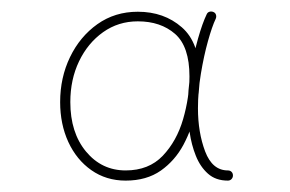

<svg xmlns="http://www.w3.org/2000/svg" viewBox="-20 -741 502 332"><path d="M197.3 -446.3Q155.8 -446.3 128.7 -479Q101.6 -511.7 101.6 -564.5Q101.6 -603.5 116.7 -635Q131.8 -666.5 158.2 -685.3Q184.6 -704.1 218.3 -704.1Q257.8 -704.1 282.7 -682.4Q307.6 -660.6 307.6 -608.9Q307.6 -572.8 296.6 -534.9Q285.6 -497.1 261.5 -471.7Q237.3 -446.3 197.3 -446.3ZM197.3 -428.7Q233.4 -428.7 258.1 -446Q282.7 -463.4 297.4 -491Q312 -518.6 318.6 -549.8Q325.2 -581.1 325.2 -608.9Q325.2 -667 294.4 -693.8Q263.7 -720.7 218.3 -720.7Q178.7 -720.7 148.4 -699.2Q118.2 -677.7 101.1 -642.3Q84 -606.9 84 -564.5Q84 -526.4 98.1 -495.6Q112.3 -464.8 137.9 -446.8Q163.6 -428.7 197.3 -428.7ZM349.1 -720.2Q345.7 -721.7 342.3 -720.7Q338.9 -719.7 337.4 -716.3Q330.1 -701.2 322.5 -674.6Q314.9 -647.9 309.8 -616.2Q304.7 -584.5 304.7 -553.7Q304.7 -534.2 307.9 -512.5Q311 -490.7 318.6 -471.7Q326.2 -452.6 339.6 -440.7Q353 -428.7 374 -428.7Q377.9 -428.7 380.4 -431.4Q382.8 -434.1 382.8 -437.5Q382.8 -441.4 380.4 -443.8Q377.9 -446.3 374 -446.3Q347.2 -446.3 334.7 -479.2Q322.3 -512.2 322.3 -553.7Q322.3 -583 327.4 -613.8Q332.5 -644.5 339.6 -669.9Q346.7 -695.3 353 -708.5Q354.5 -711.9 353.5 -715.3Q352.5 -718.8 349.1 -720.2Z"/></svg>

Font: Mikhak VF
Style: Regular
Weight: 100
Designer: Amin Abedi
Version: Version 3.001